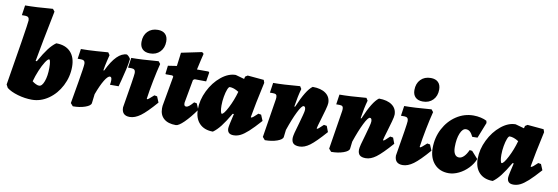

<svg xmlns="http://www.w3.org/2000/svg" viewBox="-55 -1142 4517 1554"><g transform="rotate(10 2203.5 -365.0)"><path d="M101 -615Q101 -632 93 -640Q85 -648 68 -648H40L52 -730Q140 -730 279 -742L295 -722Q240 -450 214 -302H224Q264 -373 293.5 -411.5Q323 -450 354 -472Q430 -472 471.5 -428.5Q513 -385 513 -307Q513 -224 475 -150Q437 -76 373.5 -32Q310 12 238 12Q180 12 121.5 -5Q63 -22 30 -48L16 -74Q48 -266 74.5 -433Q101 -600 101 -615ZM219 -136Q233 -125 248.5 -117.5Q264 -110 276 -110Q300 -110 316.5 -155Q333 -200 333 -266Q333 -297 329.5 -315.5Q326 -334 320 -334Q309 -334 289.5 -304Q270 -274 250.5 -227.5Q231 -181 219 -136Z M607 -349Q607 -379 574 -379H546L558 -461Q614 -461 686.5 -466Q759 -471 781 -473L795 -452Q792 -441 782.5 -401Q773 -361 767 -322L774 -323Q850 -482 933 -482Q942 -477 950.5 -468Q959 -459 963 -450Q960 -417 948.5 -365Q937 -313 925.5 -271Q914 -229 911 -217H840Q844 -238 844 -254Q844 -282 829 -282Q811 -282 785 -239Q759 -196 731 -120L722 -45Q719 -24 675 -8.5Q631 7 574 7L554 -16Q562 -62 584.5 -193Q607 -324 607 -349Z M1209 -195 1232 -191 1252 -143Q1176 -55 1130 -21.5Q1084 12 1042 12Q976 12 976 -55Q1021 -321 1021 -346Q1021 -363 1013 -371Q1005 -379 988 -379H960L972 -461Q1053 -461 1195 -473L1211 -453Q1195 -391 1178.5 -307.5Q1162 -224 1153 -157L1157 -154Q1161 -154 1172.5 -163Q1184 -172 1209 -195ZM1031 -603Q1031 -657 1062.5 -689.5Q1094 -722 1146 -722Q1185 -722 1206.5 -701Q1228 -680 1228 -641Q1228 -588 1196.5 -555.5Q1165 -523 1114 -523Q1074 -523 1052.5 -544Q1031 -565 1031 -603Z M1579 -141Q1530 -72 1487 -30Q1444 12 1421 12Q1357 12 1322.5 -18Q1288 -48 1288 -102Q1288 -116 1289 -123L1333 -371L1324 -379H1270L1267 -384L1275 -450L1347 -461Q1352 -500 1356 -531Q1360 -562 1361 -572L1529 -607L1543 -595Q1540 -584 1530.5 -543.5Q1521 -503 1512 -461H1607L1614 -454L1602 -379L1508 -380L1495 -372L1460 -180V-172Q1460 -150 1478 -150Q1488 -150 1501 -160Q1514 -170 1536 -195L1558 -191Z M2064 -195 2087 -191 2107 -143Q2051 -80 2015 -47.5Q1979 -15 1951.5 -1.5Q1924 12 1895 12Q1844 12 1844 -36Q1844 -54 1869 -158H1859Q1818 -88 1787.5 -49Q1757 -10 1726 12Q1655 12 1615 -29.5Q1575 -71 1575 -145Q1575 -222 1612.5 -298.5Q1650 -375 1709.5 -423.5Q1769 -472 1829 -472L1901 -452L1906 -472L1925 -484L2059 -472L2067 -449Q2025 -258 2008 -157L2012 -154Q2022 -154 2064 -195ZM1873 -341Q1832 -367 1799 -367Q1790 -367 1780.5 -343Q1771 -319 1764.5 -282Q1758 -245 1758 -209Q1758 -181 1762 -162Q1766 -143 1772 -143Q1788 -143 1820.5 -206Q1853 -269 1873 -341Z M2644 -146Q2565 -56 2521 -23.5Q2477 9 2436 9Q2402 9 2386.5 -5Q2371 -19 2371 -50Q2371 -75 2402 -176Q2412 -212 2421 -245.5Q2430 -279 2430 -291Q2430 -319 2414 -319Q2398 -319 2368 -258.5Q2338 -198 2306 -104L2299 -45Q2296 -24 2252.5 -8.5Q2209 7 2152 7L2132 -16L2183 -336Q2184 -342 2184 -351Q2184 -366 2177 -372.5Q2170 -379 2153 -379H2126L2138 -461Q2219 -461 2358 -473L2371 -452Q2353 -389 2340 -302L2347 -303Q2408 -449 2459 -485Q2528 -485 2567 -456.5Q2606 -428 2606 -378Q2606 -362 2594.5 -320.5Q2583 -279 2571 -239Q2552 -177 2549 -160L2552 -157Q2557 -157 2567 -165.5Q2577 -174 2602 -198L2626 -194Z M3189 -146Q3110 -56 3066 -23.5Q3022 9 2981 9Q2947 9 2931.5 -5Q2916 -19 2916 -50Q2916 -75 2947 -176Q2957 -212 2966 -245.5Q2975 -279 2975 -291Q2975 -319 2959 -319Q2943 -319 2913 -258.5Q2883 -198 2851 -104L2844 -45Q2841 -24 2797.5 -8.5Q2754 7 2697 7L2677 -16L2728 -336Q2729 -342 2729 -351Q2729 -366 2722 -372.5Q2715 -379 2698 -379H2671L2683 -461Q2764 -461 2903 -473L2916 -452Q2898 -389 2885 -302L2892 -303Q2953 -449 3004 -485Q3073 -485 3112 -456.5Q3151 -428 3151 -378Q3151 -362 3139.5 -320.5Q3128 -279 3116 -239Q3097 -177 3094 -160L3097 -157Q3102 -157 3112 -165.5Q3122 -174 3147 -198L3171 -194Z M3452 -195 3475 -191 3495 -143Q3419 -55 3373 -21.5Q3327 12 3285 12Q3219 12 3219 -55Q3264 -321 3264 -346Q3264 -363 3256 -371Q3248 -379 3231 -379H3203L3215 -461Q3296 -461 3438 -473L3454 -453Q3438 -391 3421.5 -307.5Q3405 -224 3396 -157L3400 -154Q3404 -154 3415.5 -163Q3427 -172 3452 -195ZM3274 -603Q3274 -657 3305.5 -689.5Q3337 -722 3389 -722Q3428 -722 3449.5 -701Q3471 -680 3471 -641Q3471 -588 3439.5 -555.5Q3408 -523 3357 -523Q3317 -523 3295.5 -544Q3274 -565 3274 -603Z M3676 -206Q3676 -168 3688.5 -148Q3701 -128 3724 -128Q3744 -128 3763.5 -147Q3783 -166 3799 -202L3820 -199L3872 -141Q3856 -100 3822 -64.5Q3788 -29 3745.5 -8.5Q3703 12 3663 12Q3589 12 3545 -36.5Q3501 -85 3501 -167Q3501 -253 3539 -325.5Q3577 -398 3641.5 -440.5Q3706 -483 3782 -483Q3812 -483 3841.5 -476.5Q3871 -470 3891 -459L3895 -441L3844 -312L3801 -311Q3788 -338 3774 -350.5Q3760 -363 3741 -363Q3713 -363 3694.5 -318.5Q3676 -274 3676 -206Z M4364 -195 4387 -191 4407 -143Q4351 -80 4315 -47.5Q4279 -15 4251.5 -1.5Q4224 12 4195 12Q4144 12 4144 -36Q4144 -54 4169 -158H4159Q4118 -88 4087.5 -49Q4057 -10 4026 12Q3955 12 3915 -29.5Q3875 -71 3875 -145Q3875 -222 3912.5 -298.5Q3950 -375 4009.5 -423.5Q4069 -472 4129 -472L4201 -452L4206 -472L4225 -484L4359 -472L4367 -449Q4325 -258 4308 -157L4312 -154Q4322 -154 4364 -195ZM4173 -341Q4132 -367 4099 -367Q4090 -367 4080.5 -343Q4071 -319 4064.5 -282Q4058 -245 4058 -209Q4058 -181 4062 -162Q4066 -143 4072 -143Q4088 -143 4120.5 -206Q4153 -269 4173 -341Z"/></g></svg>

Font: Alegreya Black
Style: Italic
Weight: 900
Italic angle: -7°
Designer: Juan Pablo del Peral
Foundry: Huerta Tipografica
Version: Version 2.007; ttfautohint (v1.6)